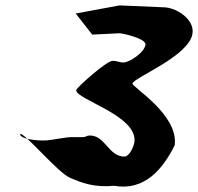

<svg xmlns="http://www.w3.org/2000/svg" viewBox="-20 -693 732 710"><path d="M55 -198C75 -198 193 -56 238 -36C284 -16 329 1 402 -6C514 14 582 -67 626 -156C641 -269 468 -371 470 -384C473 -406 681 -485 692 -570C699 -623 630 -666 585 -666L422 -673L260 -643L321 -565L421 -570C435 -570 521 -550 518 -528C514 -498 458 -462 437 -462C418 -462 417 -468 396 -468C374 -468 263 -369 262 -360C258 -326 490 -266 477 -168C475 -152 459 -114 440 -114C381 -114 370 -192 312 -192C301 -192 297 -186 288 -186H246C221 -186 179 -176 154 -174C117 -171 50 -180 55 -198Z"/></svg>

Font: Yuck
Style: It
Weight: 400
Version: Version Bleh